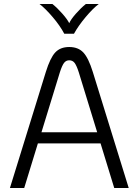

<svg xmlns="http://www.w3.org/2000/svg" viewBox="-20 -948 699 968"><path d="M487 -225H171L102 0H30L211 -585Q233 -656 258.5 -683.5Q284 -711 329 -711Q374 -711 400 -683.5Q426 -656 448 -585L629 0H556ZM470 -281 377 -584Q366 -618 356 -631Q346 -644 329 -644Q313 -644 303 -631Q293 -618 282 -584L189 -281ZM179 -928H244Q268 -909 294 -879.5Q320 -850 329 -831Q337 -850 363 -879.5Q389 -909 413 -928H478Q448 -905 411.5 -861.5Q375 -818 353 -778H304Q283 -818 246 -861.5Q209 -905 179 -928Z"/></svg>

Font: KoHo
Style: Regular
Weight: 400
Version: Version 1.000; ttfautohint (v1.6)